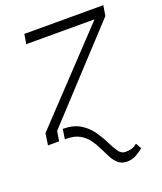

<svg xmlns="http://www.w3.org/2000/svg" viewBox="-139 -634 781 928"><g transform="rotate(-20 252.0 -170.0)"><path d="M86.3 -50.8 78.1 0H21L29.5 -59.7L440.7 -495.7H89.5L97.7 -545.5H503.9L495.4 -492.9ZM115.4 -50.8Q169.4 -50.4 204 -29.3Q238.6 -8.2 260.5 22.9Q282.3 54 297.4 84.9Q312.5 115.8 326.9 136.7Q341.3 157.7 361.9 157.7Q380 157.7 394 153.9Q408 150.2 423.3 137.4L439.3 166.5Q427.6 177.6 404.5 191.1Q381.4 204.5 354.8 204.5Q327.4 204.5 310.2 189.8Q293 175.1 280.5 151.8Q268.1 128.6 255.7 102.3Q243.3 76 226 52.7Q208.8 29.5 182.2 14.7Q155.5 0 114 0H107.6ZM115.4 -50.8Q115.4 -50.8 115.1 -50.8Z"/></g></svg>

Font: Inter Extra Light  BETA
Style: Italic
Weight: 200
Italic angle: 9.39999°
Designer: Rasmus Andersson
Foundry: rsms
Version: Version 3.011;git-f93a4a705